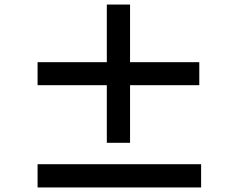

<svg xmlns="http://www.w3.org/2000/svg" viewBox="-20 -832 1040 843"><path d="M145 -559V-458H449V-205H551V-458H855V-559H551V-812H449V-559ZM145 -9H863V-111H145Z"/></svg>

Font: Kinto Sans
Style: Bold
Weight: 700
Designer: Authors: Ryoko NISHIZUKA  (kana & ideographs); Paul D. Hunt (Latin, Greek & Cyrillic); Wenlong ZHANG  (bopomofo); Sandol
Foundry: Adobe Systems Incorporated, ookami Inc.
Version: Version 0.001